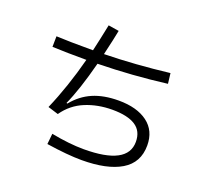

<svg xmlns="http://www.w3.org/2000/svg" viewBox="-138 -976 1275 1174"><g transform="rotate(20 500.0 -388.5)"><path d="M850 -194Q850 -82 759 -27.5Q668 27 502 27Q412 27 273 6L280 -63Q399 -40 492 -40Q777 -40 777 -191Q777 -261 726 -294Q675 -327 576 -327Q481 -327 401 -294Q321 -261 270 -188L202 -209Q271 -368 321 -559Q195 -559 99 -563L100 -632Q177 -628 339 -628Q355 -696 377 -804L446 -793Q437 -744 410 -629Q612 -633 832 -659L840 -592Q617 -564 393 -560Q345 -375 297 -270L303 -268Q355 -332 425.5 -362.5Q496 -393 593 -393Q712 -393 781 -341.5Q850 -290 850 -194Z"/></g></svg>

Font: IBM Plex Sans JP
Style: Regular
Weight: 400
Designer: Mike Abbink; Paul van der Laan; Pieter van Rosmalen; Wujin Sim; Yejin Wi; Jinhee Kim; Boomi Park; Yona Kim; Kichan Ma
Foundry: Sandoll Inc.
Version: Version 1.000